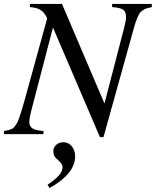

<svg xmlns="http://www.w3.org/2000/svg" viewBox="-29 -682 792 976"><path d="M742.2 -662.1 743.2 -646Q724.6 -641.6 715.6 -639.2Q706.5 -636.7 695.8 -628.9Q685.1 -621.1 680.4 -614.3Q675.8 -607.4 668 -588.6Q660.2 -569.8 654.8 -551Q649.4 -532.2 639.2 -495.1L497.1 15.1H479L240.2 -542L128.9 -115.2Q120.1 -82 120.1 -61Q120.1 -39.6 136.2 -29.3Q152.3 -19 191.9 -16.1V0H-8.8V-16.1Q4.9 -18.1 13.4 -20.5Q22 -22.9 30.3 -26.4Q38.6 -29.8 44.7 -37.8Q50.8 -45.9 56.4 -54.7Q62 -63.5 68.1 -81.1Q74.2 -98.6 79.8 -116.9Q85.4 -135.3 94.2 -166L210.9 -588.9Q196.8 -618.7 178 -630.9Q159.2 -643.1 123 -646V-662.1H286.1L502 -155.8L602.1 -541Q602.1 -542 604 -549.8Q611.8 -579.1 611.8 -592.8Q611.8 -621.6 598.1 -632.1Q584.5 -642.6 541 -646V-662.1ZM223.1 273.9 212.9 256.8Q253.4 230 271.2 208.7Q289.1 187.5 289.1 167Q289.1 152.3 268.1 133.8Q252.9 121.1 247.6 111.1Q242.2 101.1 242.2 86.9Q242.2 67.4 256.8 54.2Q271.5 41 293.9 41Q318.8 41 335.9 61.8Q353 82.5 353 112.8Q353 200.7 223.1 273.9Z"/></svg>

Font: Accordance
Style: Italic
Weight: 400
Italic angle: -11°
Version: Version 1.2 (build January 31, 2020) Miklal Software Solutio